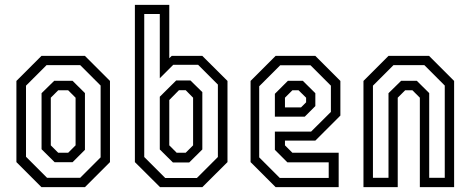

<svg xmlns="http://www.w3.org/2000/svg" viewBox="-20 -770 1936 790"><path d="M150.5 0 47.5 -103V-437L150.5 -540H329.5L432.5 -437V-103L329.5 0ZM173.5 -38.5H310L394 -122.5V-418L310 -502H171.5L87 -417.5V-125ZM205 -102.5 151 -156V-386.5L203 -437.5H278.5L329.5 -387V-153.5L278.5 -102.5ZM219.5 -141.5H260.5L291 -172V-368L260.5 -398.5H219.5L189 -368V-172Z M638.5 0 535 -103V-750H676.5V-530.5L686.5 -540H812.5L916 -437V-103L812.5 0ZM660 -37.5H790L876.5 -124V-422L795 -503.5H693L637.5 -448V-712.5H573.5V-124ZM691.5 -101.5 637.5 -155V-372L705 -439H763.5L812.5 -391V-155L758.5 -101.5ZM707 -141.5H744L774.5 -172V-368L744 -399H716.5L676.5 -358.5V-172Z M1277.5 -540 1380.5 -437V-294.5L1277.5 -191.5H1152.5V-172L1183 -141.5H1373.5V0H1114L1011 -103V-437L1114 -540ZM1257.5 -501.5H1133L1046.5 -415V-122.5L1131 -38H1332.5V-102H1162.5L1111 -153.5V-228.5H1260L1341.5 -309.5V-417.5ZM1226 -437.5 1277.5 -386.5V-333.5L1234 -290H1111V-384L1164.5 -437.5ZM1208.5 -398.5H1183L1152.5 -368V-328H1218.5L1239.5 -349V-368Z M1475.5 0V-437L1578.5 -540H1745.5L1848.5 -437V0H1707.5V-368L1677 -398.5H1647L1616.5 -368V0ZM1514.5 -38.5H1578.5V-386.5L1630.5 -437.5H1695L1746 -387V-38.5H1810V-418L1726 -502H1599L1514.5 -417.5Z"/></svg>

Font: Tourney Condensed
Style: Regular
Weight: 400
Width: 3
Designer: Tyler Finck
Foundry: Etcetera Type Co
Version: Version 1.010; ttfautohint (v1.8.3)